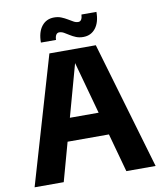

<svg xmlns="http://www.w3.org/2000/svg" viewBox="-96 -970 881 1047"><g transform="rotate(-10 345.0 -447.0)"><path d="M10 0 216.2 -705H473.2L680.1 0H518L345 -628.7L171.3 0ZM181.3 -213.6V-340H508V-213.6ZM414.3 -761.1Q392.3 -761.1 374.5 -768.2Q356.8 -775.4 341.9 -785Q327.1 -794.6 314.2 -801.8Q301.4 -808.9 288.4 -808.9Q277.5 -808.9 271.2 -799.1Q264.9 -789.2 264.6 -771.2H180.9Q180.9 -829 206.4 -861.4Q231.9 -893.7 274.8 -893.7Q296.8 -893.7 314.5 -886.5Q332.3 -879.3 347.5 -870.1Q362.7 -860.9 375.6 -853.7Q388.4 -846.5 401.4 -846.5Q412.5 -846.5 418.4 -856.1Q424.2 -865.6 425.2 -883.5H508.1Q508.1 -826.4 482.7 -793.7Q457.2 -761.1 414.3 -761.1Z"/></g></svg>

Font: TikTok Sans Light
Style: Regular
Weight: 300
Version: Version 4.000